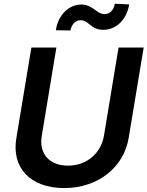

<svg xmlns="http://www.w3.org/2000/svg" viewBox="-20 -977 775 1009"><path d="M350.1 -816.8C355.8 -848.7 377.1 -870.4 402.7 -870.7C449.6 -870.4 454.9 -820 523.4 -820.3C587 -820.3 644.5 -869 659.1 -953.8L583.1 -957.4C578.5 -925.4 557.5 -902.7 530.5 -902.7C486.2 -902.7 469.5 -953.1 407.7 -953.1C344.5 -953.1 286.6 -902.7 273.4 -818.2ZM526.3 -263.5C510.7 -172.2 436.4 -106.5 337.4 -106.5C236.5 -106.5 183.9 -172.2 199.6 -263.5L276.3 -727.3H144.9L66.1 -252.1C39.4 -95.9 138.5 11 317.5 11.4C494 11 630 -95.9 656.2 -252.1L735.1 -727.3H603Z"/></svg>

Font: Riot Sans 2.0
Style: Bold Italic
Weight: 600
Italic angle: -9.39999°
Designer: Rasmus Andersson
Foundry: rsms
Version: Version 3.006;hotconv 1.0.109;makeotfexe 2.5.65596